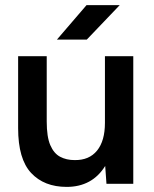

<svg xmlns="http://www.w3.org/2000/svg" viewBox="-20 -720 604 752"><path d="M163 -244Q163 -184 177 -151.5Q191 -119 215.5 -106Q240 -93 272 -93Q329 -92 360 -130Q391 -168 391 -239V-500H502V0H397L392 -70Q341 12 241 12Q153 12 102 -42.5Q51 -97 51 -218V-500H163ZM203 -565 319 -700H449L320 -565Z"/></svg>

Font: Figtree SemiBold
Style: Regular
Weight: 600
Designer: Erik Kennedy
Foundry: Erik Kennedy
Version: Version 2.001; ttfautohint (v1.8.4.7-5d5b);gftools[0.9.27]